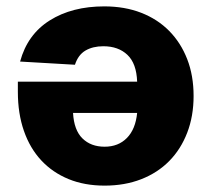

<svg xmlns="http://www.w3.org/2000/svg" viewBox="-20 -570 663 602"><path d="M307 -550Q371 -550 422.5 -530Q474 -510 510.5 -473Q547 -436 567 -384.5Q587 -333 587 -269Q587 -206 567 -154Q547 -102 510.5 -65Q474 -28 422.5 -8Q371 12 308 12Q245 12 195 -8.5Q145 -29 109.5 -67Q74 -105 55 -159.5Q36 -214 36 -282V-314H410Q408 -371 379.5 -398Q351 -425 304 -425Q271 -425 248 -411.5Q225 -398 215 -367L43 -377Q66 -462 136 -506Q206 -550 307 -550ZM209 -216Q212 -162 238.5 -136Q265 -110 308 -110Q351 -110 378 -137.5Q405 -165 410 -216Z"/></svg>

Font: Geist ExtBd
Style: Regular
Weight: 400
Designer: Basement.studio, Andrés Briganti, Mateo Zaragoza
Foundry: Basement.studio, Vercel, Andrés Briganti, Guido Ferreyra, Mateo Zaragoza
Version: Version 1.401